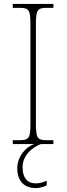

<svg xmlns="http://www.w3.org/2000/svg" viewBox="-20 -734 339 978"><path d="M45 0H154C113 13 68 62 68 123C68 189 104 224 162 224C182 224 199 219 218 210V187C194 196 182 200 162 200C126 200 95 179 95 118C95 53 151 13 188 0H252V-20H219C169 -20 163 -31 163 -108V-606C163 -683 169 -694 219 -694H252V-714H45V-694H79C129 -694 135 -683 135 -606V-108C135 -31 129 -20 79 -20H45Z"/></svg>

Font: Noto Serif Armenian SemiCondensed Thin
Style: Regular
Weight: 100
Width: 4
Designer: Monotype Design Team
Foundry: Monotype Imaging Inc.
Version: Version 2.008